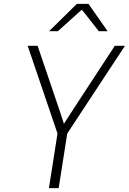

<svg xmlns="http://www.w3.org/2000/svg" viewBox="-20 -965 661 985"><path d="M231 0 275 -280 122 -730H173L285 -400Q298 -362 308 -330L353 -400L569 -730H621L325 -280L281 0ZM277 -805H232L374 -945H434L532 -805H487L401 -914H398Z"/></svg>

Font: JetBrains Mono Extra Light
Style: Italic
Weight: 200
Italic angle: -9°
Monospace: yes
Designer: Philipp Nurullin, Konstantin Bulenkov
Foundry: JetBrains
Version: 2.002